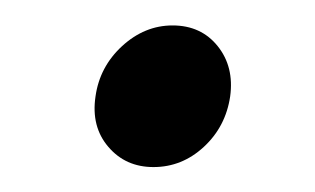

<svg xmlns="http://www.w3.org/2000/svg" viewBox="-20 -124 253 154"><path d="M103.1 10Q126 10 143.5 -6.2Q161 -22.4 164.6 -46.6Q167.9 -70.4 154.6 -87Q141.3 -103.6 118.4 -103.6Q96 -103.6 77.9 -87Q59.9 -70.4 56.6 -46.6Q53 -22.4 66.9 -6.2Q80.7 10 103.1 10Z"/></svg>

Font: Secuela ExtLt
Style: Italic
Weight: 200
Italic angle: -8°
Designer: Fernando Haro
Foundry: deFharo
Version: Version 1.704